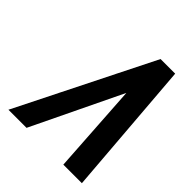

<svg xmlns="http://www.w3.org/2000/svg" viewBox="-196 -818 937 937"><g transform="rotate(45 272.5 -350.0)"><path d="M367 -465 397 0H525L469 -700H368L18 0H143Z"/></g></svg>

Font: Advent Pro
Style: Italic
Weight: 400
Italic angle: -12°
Designer: VivaRado, Andreas Kalpakidis
Foundry: VivaRado, Andreas Kalpakidis
Version: Version 3.000